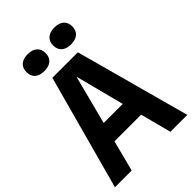

<svg xmlns="http://www.w3.org/2000/svg" viewBox="-272 -1058 1168 1168"><g transform="rotate(-45 312.0 -474.0)"><path d="M1 0 202.5 -740H422L623.5 0H478L426 -199.5H196.5L145 0ZM229 -325H393L311 -641.5ZM427 -803Q388.5 -803 366.8 -821.8Q345 -840.5 345 -875.5Q345 -910 366.8 -929Q388.5 -948 427 -948Q466 -948 487.8 -929Q509.5 -910 509.5 -875.5Q509.5 -840.5 487.8 -821.8Q466 -803 427 -803ZM198 -803Q159 -803 137.2 -821.8Q115.5 -840.5 115.5 -875.5Q115.5 -910 137.2 -929Q159 -948 198 -948Q236.5 -948 258.2 -929Q280 -910 280 -875.5Q280 -840.5 258.2 -821.8Q236.5 -803 198 -803Z"/></g></svg>

Font: Encode Sans Condensed Condensed
Style: Bold
Weight: 700
Width: 3
Designer: Multiple Designers
Foundry: Impallari Type
Version: Version 3.000; ttfautohint (v1.8.3) -l 8 -r 50 -G 200 -x 14 